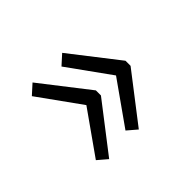

<svg xmlns="http://www.w3.org/2000/svg" viewBox="-97 -644 756 756"><g transform="rotate(-45 281.0 -266.5)"><path d="M141.6 -53.7 101.6 -87.9 228.5 -267.6 101.6 -444.3 141.6 -480.5 295.9 -282.2V-253.9ZM306.6 -53.7 266.6 -87.9 393.6 -267.6 266.6 -444.3 306.6 -480.5 460.9 -282.2V-253.9Z"/></g></svg>

Font: Reddit Mono
Style: Regular
Weight: 400
Monospace: yes
Designer: Stephen Hutchings
Foundry: Reddit
Version: Version 1.014; ttfautohint (v1.8.4.7-5d5b)